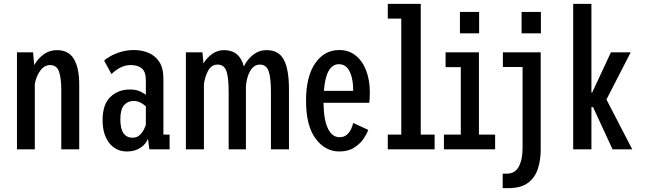

<svg xmlns="http://www.w3.org/2000/svg" viewBox="-20 -770 3340 990"><path d="M67.5 0V-500H150.5L156.5 -434.5Q175 -467.5 204.8 -489.5Q234.5 -511.5 274 -511.5Q333.5 -511.5 361 -465.8Q388.5 -420 388.5 -335.5V0H296V-305Q296 -366 284.5 -400.2Q273 -434.5 238 -434.5Q208.5 -434.5 187.5 -405.5Q166.5 -376.5 159.5 -337V0Z M634.5 11Q577.5 11 543.2 -32.8Q509 -76.5 509 -151Q509 -232 549.2 -270.2Q589.5 -308.5 649 -308.5Q682.5 -308.5 704 -298Q725.5 -287.5 732 -280.5V-355.5Q732 -399.5 711.8 -417Q691.5 -434.5 654 -434.5Q629.5 -434.5 609 -425.5Q588.5 -416.5 574.5 -405.2Q560.5 -394 555 -388L517 -457Q525 -466 547.2 -479Q569.5 -492 601.5 -502Q633.5 -512 671 -512Q712 -512 746.5 -497.2Q781 -482.5 801.8 -450.5Q822.5 -418.5 822.5 -366V-76H854.5V0H750L743 -56Q740 -43.5 726.8 -27.8Q713.5 -12 690.2 -0.5Q667 11 634.5 11ZM664 -60Q686 -60 700.2 -73.5Q714.5 -87 722.2 -103Q730 -119 732 -126.5V-221.5Q725.5 -228.5 708.2 -239Q691 -249.5 669 -249.5Q638.5 -249.5 619.5 -227.5Q600.5 -205.5 600.5 -154.5Q600.5 -60 664 -60Z M938.5 0V-500H1024L1029 -443Q1048 -474 1075.2 -492.8Q1102.5 -511.5 1135.5 -511.5Q1215 -511.5 1237.5 -427.5Q1255.5 -464.5 1285.8 -488Q1316 -511.5 1355 -511.5Q1417 -511.5 1443.5 -462Q1470 -412.5 1470 -308.5V0H1377V-295Q1377 -371.5 1364.8 -404.2Q1352.5 -437 1319.5 -437Q1297.5 -437 1282 -420.2Q1266.5 -403.5 1258 -377Q1249.5 -350.5 1248 -321V0H1159V-295Q1159 -371.5 1147.2 -404.2Q1135.5 -437 1101.5 -437Q1070.5 -437 1053.5 -406Q1036.5 -375 1031.5 -335.5V0Z M1729.5 11Q1657 11 1607.5 -55Q1558 -121 1558 -250.5Q1558 -375 1605 -443.5Q1652 -512 1729.5 -512Q1779 -512 1814.2 -483.5Q1849.5 -455 1868.2 -405.8Q1887 -356.5 1887 -293.5Q1887 -274 1886 -261Q1885 -248 1884 -240H1648Q1649.5 -149.5 1671.5 -106Q1693.5 -62.5 1730.5 -62.5Q1755 -62.5 1769.8 -76.5Q1784.5 -90.5 1791.8 -108Q1799 -125.5 1801.5 -136L1878.5 -100.5Q1873.5 -83 1856 -56.5Q1838.5 -30 1807.2 -9.5Q1776 11 1729.5 11ZM1728 -439Q1660.5 -439 1650 -301.5H1801V-308.5Q1801 -340 1794 -370Q1787 -400 1771 -419.5Q1755 -439 1728 -439Z M1979.5 0V-76H2049V-674H1979.5V-750H2149.5V-76H2221V0Z M2351.5 -708.5H2450.5V-598H2351.5ZM2269 0V-76H2356V-424H2277.5V-500H2449.5V-76H2533V0Z M2669.5 -708.5H2769V-598H2669.5ZM2572 200V125.5H2592.5Q2635.5 125.5 2655 89.2Q2674.5 53 2674.5 -6.5V-424.5H2573V-500H2768V3Q2768 53.5 2754 98.5Q2740 143.5 2703.8 171.8Q2667.5 200 2600.5 200Z M2935.5 0V-750H3029.5V-293H3033.5L3130 -500H3232L3107 -257L3240 0H3138.5L3038 -217.5H3029.5V0Z"/></svg>

Font: Trispace Condensed
Style: Regular
Weight: 400
Width: 3
Designer: Tyler Finck
Foundry: Etcetera Type Company
Version: Version 1.210; ttfautohint (v1.8.3)